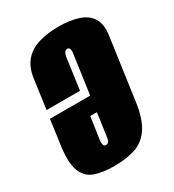

<svg xmlns="http://www.w3.org/2000/svg" viewBox="-153 -689 716 790"><g transform="rotate(-30 205.0 -294.0)"><path d="M159 12Q105 12 67.5 -1Q30 -14 14.5 -54Q-1 -94 10 -174L21 -248H180L160 -110Q159 -99 160 -92Q161 -85 164.5 -82.5Q168 -80 172 -80Q177 -80 181 -82.5Q185 -85 188 -92Q191 -99 192 -110L243 -473Q245 -485 243.5 -491.5Q242 -498 239 -500.5Q236 -503 231 -503Q227 -503 223 -500.5Q219 -498 216 -491.5Q213 -485 211 -473L191 -327H32L51 -465Q58 -515 83 -544.5Q108 -574 149.5 -587Q191 -600 245 -600Q300 -600 339 -587Q378 -574 396.5 -544.5Q415 -515 408 -465L367 -173Q356 -94 327.5 -54Q299 -14 256.5 -1Q214 12 159 12ZM16 -216 26 -289H238L228 -216Z"/></g></svg>

Font: Alumni Sans Thin Black
Style: Italic
Weight: 900
Italic angle: -8°
Version: Version 1.016